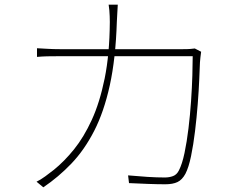

<svg xmlns="http://www.w3.org/2000/svg" viewBox="-20 -791 1040 820"><path d="M483 -771Q482 -755 481 -735.5Q480 -716 479 -698Q474 -541 449 -427Q424 -313 382 -231.5Q340 -150 285 -92.5Q230 -35 165 9L136 -15Q153 -23 173.5 -38Q194 -53 209 -65Q254 -101 296 -153Q338 -205 372 -279Q406 -353 427 -456Q448 -559 449 -697Q449 -709 448.5 -721.5Q448 -734 447 -747Q446 -760 444 -771ZM839 -570Q837 -557 836 -546.5Q835 -536 834 -525Q833 -500 831 -452.5Q829 -405 824.5 -347Q820 -289 813 -231Q806 -173 796 -124.5Q786 -76 772 -49Q758 -23 738 -13.5Q718 -4 686 -4Q654 -4 613 -5.5Q572 -7 531 -9L527 -42Q571 -38 610.5 -35.5Q650 -33 684 -33Q703 -33 719 -39Q735 -45 744 -63Q758 -90 768 -137.5Q778 -185 785 -243Q792 -301 796 -359.5Q800 -418 801.5 -468.5Q803 -519 803 -551H237Q203 -551 181.5 -550.5Q160 -550 138 -548V-585Q159 -584 183 -582.5Q207 -581 236 -581H761Q782 -581 793.5 -582Q805 -583 812 -584Z"/></svg>

Font: Shanggu Sans SC VF
Style: Regular
Weight: 250
Designer: GuiWonder
Version: Version 1.021